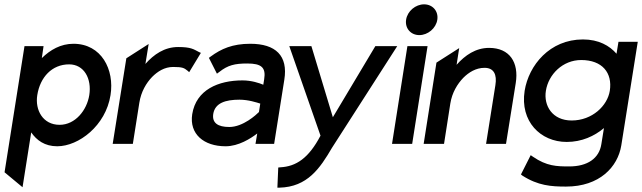

<svg xmlns="http://www.w3.org/2000/svg" viewBox="-20 -664 2963 886"><path d="M1 131 84 200 124 -53C149 -17 186 11 244 11C343 11 468 -84 490 -225C509 -343 448 -462 319 -462C260 -462 212 -434 173 -396L181 -451H93ZM152 -225C165 -308 220 -367 299 -367C368 -367 404 -301 392 -225C381 -156 328 -88 255 -88C178 -88 141 -156 152 -225Z M500 0H593L623 -190C631 -241 655 -281 682 -309C707 -334 739 -355 779 -355C823 -355 830 -350 845 -338L853 -331L907 -420L898 -424C873 -437 861 -447 802 -447C739 -447 690 -413 651 -369L666 -461L563 -395Z M867 -137C853 -46 920 11 1021 11C1081 11 1137 -25 1167 -48L1159 0H1245L1292 -296C1310 -407 1252 -462 1135 -462C1053 -462 1001 -439 952 -403L944 -397L981 -324L992 -332C1031 -363 1063 -371 1121 -371C1186 -371 1208 -353 1199 -298L1195 -273C1176 -281 1140 -293 1099 -293C988 -293 885 -250 867 -137ZM964 -138C972 -189 1021 -204 1085 -204C1126 -204 1165 -191 1181 -186L1175 -147C1163 -135 1102 -78 1038 -78C985 -78 958 -97 964 -138Z M1315 -451 1459 -38C1404 67 1346 104 1274 108L1264 109L1260 202H1269C1399 199 1457 112 1512 18L1813 -451H1712L1516 -123L1417 -451Z M1854 -573C1848 -533 1876 -502 1915 -502C1954 -502 1992 -533 1998 -573C2004 -613 1976 -644 1937 -644C1898 -644 1860 -613 1854 -573ZM1789 0H1882L1953 -451H1860Z M1935 0H2029L2058 -186C2066 -237 2091 -277 2118 -305C2143 -330 2176 -351 2216 -351C2259 -351 2274 -320 2266 -271L2223 0H2315L2360 -281C2375 -376 2332 -443 2237 -443C2175 -443 2126 -409 2087 -365L2099 -442L1994 -375Z M2401 -245C2379 -104 2474 -9 2595 -9C2665 -9 2723 -36 2767 -73L2755 1C2745 67 2691 104 2607 104C2549 104 2503 103 2439 59L2429 52L2384 141L2390 146C2463 193 2524 197 2592 197C2747 197 2831 106 2847 7L2923 -471H2834L2825 -416C2793 -453 2743 -482 2670 -482C2517 -482 2420 -363 2401 -245ZM2499 -245C2511 -321 2577 -387 2662 -387C2759 -387 2807 -328 2794 -245C2783 -176 2713 -108 2618 -108C2529 -108 2488 -176 2499 -245Z"/></svg>

Font: Charger Pro
Style: ExBdNarObl
Weight: 400
Designer: Jasper
Foundry: Cannot Into Space Fonts
Version: Version 1.09